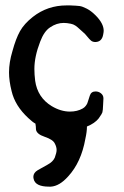

<svg xmlns="http://www.w3.org/2000/svg" viewBox="-20 -487 462 717"><path d="M172.9 -90.8Q207 -70.3 241.2 -70.3Q268.6 -70.3 289.1 -82Q295.9 -85.9 300.3 -91.8Q304.7 -97.7 306.2 -101.6Q307.6 -105.5 311 -116.2Q314.5 -127 315.4 -129.9Q320.3 -145.5 336.9 -145.5Q348.6 -145.5 357.4 -138.2Q366.2 -130.9 366.2 -120.1V-118.2Q366.2 -110.4 365.2 -98.6Q364.3 -73.2 362.3 -67.4Q360.4 -61.5 350.6 -47.9Q349.6 -45.9 348.6 -44.9Q334 -26.4 304.7 -14.6Q304.7 4.9 298.8 31.2Q283.2 119.1 234.4 171.9Q202.1 208 169.9 210H163.1Q111.3 210 105.5 180.7Q105.5 179.7 105 177.7Q104.5 175.8 104.5 173.8Q104.5 158.2 121.1 148.4Q137.7 138.7 157.7 127.9Q177.7 117.2 184.6 101.6Q191.4 83 191.4 73.2Q191.4 61.5 184.6 48.8Q177.7 34.2 147 23.9Q116.2 13.7 114.3 -3.9Q114.3 -7.8 113.8 -14.6Q113.3 -21.5 112.3 -25.4Q102.5 -30.3 85.9 -45.9Q36.1 -91.8 23.4 -146.5Q13.7 -184.6 13.7 -216.8Q13.7 -253.9 26.4 -295.9Q39.1 -342.8 54.7 -370.6Q70.3 -398.4 102.5 -423.8Q157.2 -466.8 228.5 -466.8H242.2Q267.6 -465.8 277.8 -464.4Q288.1 -462.9 304.2 -454.6Q320.3 -446.3 336.9 -429.7Q367.2 -399.4 367.2 -372.1Q367.2 -367.2 365.2 -357.4Q360.4 -331.1 336.9 -330.1H335.9Q326.2 -330.1 319.8 -335.4Q313.5 -340.8 305.7 -350.6Q297.9 -360.4 292 -365.2Q286.1 -370.1 277.3 -378.4Q268.6 -386.7 261.2 -391.6Q253.9 -396.5 244.1 -398.4Q229.5 -401.4 217.8 -401.4Q191.4 -401.4 167 -384.8Q144.5 -370.1 129.9 -331.1Q108.4 -275.4 108.4 -229.5Q108.4 -209 111.3 -185.5Q120.1 -123 172.9 -90.8Z"/></svg>

Font: LPEducational
Style: Medium
Weight: 500
Designer: Based on Essays1743, by John Stracke, which says:

Based on the typeface in a 1743 English translation of the essays of 
Version: Version 001.204